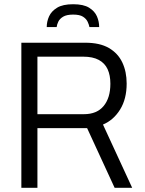

<svg xmlns="http://www.w3.org/2000/svg" viewBox="-20 -888 686 908"><path d="M81 0V-686H383Q452 -686 495 -661Q538 -636 558.5 -592.5Q579 -549 579 -493Q579 -420 548 -370Q517 -320 467 -299L605 0H522L392 -282H157V0ZM157 -348H377Q438 -348 470 -386.5Q502 -425 502 -492Q502 -532 489 -560.5Q476 -589 447.5 -604.5Q419 -620 374 -620H157ZM201 -760Q201 -786 212 -810.5Q223 -835 250 -851.5Q277 -868 326 -868Q375 -868 401.5 -851.5Q428 -835 438.5 -810.5Q449 -786 449 -760H403Q401 -771 394.5 -785Q388 -799 372.5 -809Q357 -819 326 -819Q295 -819 278.5 -809Q262 -799 255.5 -785Q249 -771 248 -760Z"/></svg>

Font: Archivo SemiCondensed Light
Style: Regular
Weight: 300
Width: 4
Designer: Hector Gatti
Foundry: Omnibus-Type
Version: Version 2.001